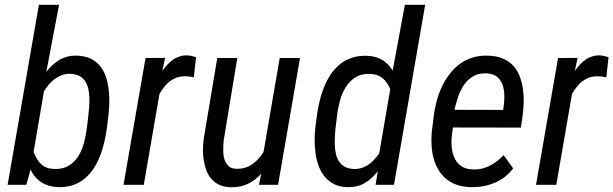

<svg xmlns="http://www.w3.org/2000/svg" viewBox="-20 -770 2556 800"><path d="M425.8 -239.3 431.6 -288.1C433.6 -305.7 435.1 -324.2 435.5 -343.3C436 -362.3 435.1 -380.9 432.6 -399.4C430.2 -417.5 426.3 -435.1 420.9 -451.7C415 -468.3 406.7 -482.9 396.5 -495.6C385.7 -508.3 372.6 -518.6 356.4 -526.4C340.3 -533.7 321.3 -537.6 298.8 -538.1C285.2 -538.6 272.5 -537.1 260.7 -534.2C248.5 -530.8 237.8 -526.4 227.5 -520.5C217.3 -514.2 207.5 -506.8 198.2 -498.5C189 -490.2 180.7 -480.5 172.9 -470.2L226.1 -750H142.1L11.7 0H89.4L107.4 -63C118.7 -39.6 134.3 -22 153.8 -9.8C172.9 2.4 195.8 8.8 222.2 9.8C245.6 10.3 266.6 7.3 285.2 1C303.2 -5.4 319.8 -14.6 334 -26.9C348.1 -39.1 360.8 -53.2 371.1 -69.3C381.3 -85.4 390.1 -103 397.5 -122.1C404.8 -140.6 410.6 -160.2 415 -180.2C419.4 -200.2 423.3 -219.7 425.8 -239.3ZM348.1 -288.6 342.3 -238.8C339.8 -218.8 335.9 -198.2 330.6 -177.2C325.2 -156.2 317.4 -137.2 307.1 -120.6C296.9 -103.5 283.2 -90.3 267.1 -80.1C250.5 -69.8 230 -64.9 205.1 -65.9C182.1 -66.9 164.1 -73.7 150.9 -86.9C137.2 -100.1 127 -116.7 120.1 -137.2L163.1 -389.6C169.4 -399.4 176.3 -408.7 183.6 -418C190.9 -426.8 199.2 -434.6 208.5 -441.4C217.3 -447.8 227.1 -453.1 237.8 -457C248 -460.9 259.8 -462.9 272 -462.4C287.6 -461.9 300.3 -459 310.5 -453.6C320.8 -448.2 328.6 -440.9 335 -431.6C340.8 -422.4 345.2 -412.1 347.7 -400.4C350.1 -388.2 352.1 -376 352.5 -363.3C353 -350.6 352.5 -337.9 351.6 -324.7C350.6 -311.5 349.6 -299.8 348.1 -288.6Z M787.6 -447.8 796.9 -531.7C791 -533.2 785.2 -535.2 779.3 -536.6C773.4 -538.1 767.1 -538.6 760.7 -539.1C749 -539.6 738.3 -538.1 728 -534.7C717.8 -531.2 708.5 -526.9 700.2 -521C691.9 -514.6 684.1 -507.8 676.8 -500C669.4 -491.7 662.6 -483.4 656.2 -474.6L668 -528.8L586.4 -528.3L494.6 0H579.1L644.5 -378.4C650.4 -388.7 656.7 -398.4 664.1 -407.7C670.9 -416.5 678.7 -424.3 687.5 -431.2C695.8 -437.5 705.6 -442.9 715.8 -446.8C726.1 -450.2 737.3 -452.1 750 -452.1C756.3 -452.1 762.7 -451.7 769 -451.2C775.4 -450.2 781.2 -449.2 787.6 -447.8Z M1068.4 -46.4 1059.1 0H1138.7L1230 -528.3H1145.5L1078.1 -136.7C1064.9 -115.2 1048.8 -98.1 1029.8 -85C1010.7 -71.8 987.8 -65.4 961.9 -66.9C947.3 -67.4 936.5 -72.3 929.2 -81.1C921.9 -89.4 916.5 -99.6 913.6 -111.8C910.6 -124 909.7 -136.7 910.2 -149.9C910.6 -163.1 911.1 -175.3 912.1 -185.5L968.8 -528.3H885.3L828.1 -187C826.7 -172.4 825.7 -157.7 825.7 -142.6C825.7 -127.4 827.1 -112.3 829.6 -98.1C832 -83.5 835.9 -69.8 841.3 -56.6C846.7 -43.5 853.5 -32.2 862.8 -22.5C871.6 -12.7 882.3 -4.9 895.5 1C908.7 6.8 923.8 9.8 941.9 10.3C967.3 10.7 990.7 6.3 1011.7 -3.4C1032.7 -13.2 1051.8 -27.3 1068.4 -46.4Z M1300.3 -287.6 1293.9 -238.8C1292 -221.7 1291 -204.1 1291 -185.5C1291 -166.5 1292.5 -147.9 1294.9 -129.9C1297.4 -111.8 1301.8 -94.2 1308.1 -77.6C1314.5 -60.5 1322.8 -45.9 1333.5 -33.2C1343.8 -20.5 1356.9 -10.3 1372.6 -2.4C1388.2 5.4 1406.7 9.3 1428.7 9.8C1455.6 10.3 1479.5 4.9 1500 -7.3C1520 -19.5 1538.1 -35.6 1554.2 -56.6L1544.9 0H1621.6L1751.5 -750H1667L1616.2 -476.1C1604 -496.1 1588.9 -511.2 1570.8 -521.5C1552.2 -531.7 1531.2 -537.1 1507.8 -537.6C1484.4 -538.1 1463.4 -535.2 1444.8 -528.8C1425.8 -522.5 1409.2 -513.2 1395 -501C1380.4 -488.8 1367.7 -474.6 1356.9 -458.5C1346.2 -441.9 1336.9 -424.3 1329.6 -405.8C1322.3 -386.7 1315.9 -367.2 1311.5 -347.2C1306.6 -327.1 1302.7 -307.1 1300.3 -287.6ZM1378.4 -238.3 1384.3 -288.1C1386.7 -308.6 1391.1 -329.6 1396.5 -350.6C1401.9 -371.6 1410.2 -390.1 1420.9 -407.2C1431.6 -424.3 1445.3 -438 1461.9 -448.2C1478.5 -458.5 1499.5 -463.4 1524.4 -461.9C1545.4 -460.9 1562 -454.6 1575.2 -443.4C1588.4 -432.1 1598.6 -417 1606 -398.4L1560.1 -130.9C1553.7 -121.6 1546.9 -113.3 1539.6 -105.5C1532.2 -97.2 1524.4 -90.3 1516.1 -84.5C1507.8 -78.6 1498.5 -74.2 1488.3 -70.8C1478 -67.4 1467.3 -65.4 1455.6 -65.9C1440.4 -66.4 1427.7 -69.3 1417.5 -74.7C1407.2 -80.1 1399.4 -87.4 1393.1 -96.7C1386.7 -106 1382.3 -116.2 1379.9 -127.9C1377 -139.6 1375.5 -151.9 1375 -164.6C1374.5 -176.8 1374.5 -189.5 1375.5 -202.6C1376 -215.3 1377 -227.1 1378.4 -238.3Z M1944.8 9.8C1978.5 10.3 2010.3 4.4 2041 -8.3C2071.8 -21 2097.2 -41 2118.2 -68.4L2078.6 -123.5C2069.8 -114.7 2061 -106.4 2051.8 -99.1C2042.5 -91.8 2032.2 -85.4 2022 -80.1C2011.7 -74.7 2000.5 -70.8 1989.3 -67.9C1977.5 -64.9 1965.3 -63.5 1952.6 -64C1930.2 -64.5 1912.6 -69.3 1899.4 -79.6C1886.2 -89.8 1877 -102.5 1871.1 -118.2C1864.7 -133.8 1861.8 -150.9 1861.3 -169.9C1860.8 -188.5 1862.3 -207 1865.2 -225.1L1867.2 -238.8L2150.4 -238.3L2157.7 -288.6C2160.2 -307.6 2161.6 -327.1 2162.1 -347.2C2162.6 -366.7 2161.1 -385.7 2158.2 -404.3C2155.3 -422.4 2150.4 -439.5 2144 -455.6C2137.7 -471.7 2128.4 -485.4 2117.2 -497.6C2105.5 -509.8 2091.3 -519 2074.2 -526.4C2057.1 -533.7 2036.6 -537.6 2013.2 -538.1C1989.3 -538.6 1967.3 -536.1 1947.8 -529.8C1927.7 -523.4 1910.2 -514.2 1894.5 -502.4C1878.4 -490.2 1864.7 -476.6 1852.5 -460.4C1840.3 -444.3 1829.6 -426.8 1820.8 -407.7C1812 -388.7 1804.7 -368.7 1799.3 -348.1C1793.9 -327.1 1789.6 -306.6 1787.1 -285.6L1779.8 -226.1C1776.4 -195.8 1776.9 -166.5 1780.8 -138.7C1784.7 -110.4 1793 -85.4 1806.2 -63.5C1818.8 -41.5 1836.4 -23.9 1859.4 -10.7C1882.3 2.4 1910.6 9.3 1944.8 9.8ZM2007.8 -464.4C2026.4 -463.4 2041 -458.5 2051.8 -449.7C2062 -440.4 2069.8 -429.2 2074.2 -416C2078.6 -402.3 2081.1 -387.7 2081.5 -371.6C2081.5 -355.5 2080.6 -339.8 2078.6 -324.7L2076.2 -312L1873.5 -312.5C1877.9 -330.6 1882.8 -348.6 1889.2 -367.2C1895.5 -385.7 1903.8 -402.3 1914.1 -417.5C1924.3 -432.1 1937 -443.8 1952.1 -452.6C1967.3 -461.4 1985.8 -465.3 2007.8 -464.4Z M2506.3 -447.8 2515.6 -531.7C2509.8 -533.2 2503.9 -535.2 2498 -536.6C2492.2 -538.1 2485.8 -538.6 2479.5 -539.1C2467.8 -539.6 2457 -538.1 2446.8 -534.7C2436.5 -531.2 2427.2 -526.9 2418.9 -521C2410.6 -514.6 2402.8 -507.8 2395.5 -500C2388.2 -491.7 2381.3 -483.4 2375 -474.6L2386.7 -528.8L2305.2 -528.3L2213.4 0H2297.9L2363.3 -378.4C2369.1 -388.7 2375.5 -398.4 2382.8 -407.7C2389.6 -416.5 2397.5 -424.3 2406.2 -431.2C2414.6 -437.5 2424.3 -442.9 2434.6 -446.8C2444.8 -450.2 2456.1 -452.1 2468.8 -452.1C2475.1 -452.1 2481.4 -451.7 2487.8 -451.2C2494.1 -450.2 2500 -449.2 2506.3 -447.8Z"/></svg>

Font: Roboto Condensed
Style: Italic
Weight: 400
Designer: Google
Version: Version 1.000;PS 001.000;hotconv 1.0.88;makeotf.lib2.5.64775